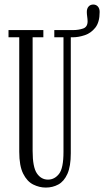

<svg xmlns="http://www.w3.org/2000/svg" viewBox="-20 -836 470 868"><path d="M187 12Q158 12 130.2 -1.8Q102.5 -15.5 84.8 -50.8Q67 -86 67 -150V-667.5H18.5V-700H176V-667.5H127.5V-153.5Q127.5 -80.5 146.8 -52.2Q166 -24 197 -24Q226.5 -24 246.8 -49.8Q267 -75.5 267 -149V-667.5H225.5V-700H310Q335 -700 355.5 -707Q376 -714 376 -739.5Q376 -748.5 374.2 -760.8Q372.5 -773 372.5 -782Q372.5 -797.5 380.5 -806.5Q388.5 -815.5 401.5 -815.5Q414.5 -815.5 422.5 -806.5Q430.5 -797.5 430.5 -782Q430.5 -735.5 410.8 -710.8Q391 -686 362.8 -676.8Q334.5 -667.5 310 -667.5H300V-143Q300 -84 284.8 -50Q269.5 -16 243.8 -2Q218 12 187 12Z"/></svg>

Font: Imbue 10pt Light
Style: Regular
Weight: 300
Designer: Tyler Finck
Foundry: Etcetera Type Company
Version: Version 1.102; ttfautohint (v1.8.3)